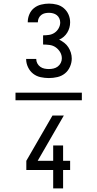

<svg xmlns="http://www.w3.org/2000/svg" viewBox="-20 -875 540 1065"><path d="M251 -442Q228 -442 205 -447Q182 -452 164 -466Q146 -480 135.5 -502Q125 -524 125 -547Q125 -547 125 -547.5Q125 -548 125 -548H181Q181 -548 181 -548Q181 -548 181 -547Q181 -535 187 -523.5Q193 -512 203.5 -504.5Q214 -497 226.5 -494.5Q239 -492 251 -492Q264 -492 277 -495Q290 -498 300.5 -506Q311 -514 317 -526Q323 -538 323 -551Q323 -570 313.5 -586Q304 -602 289 -612.5Q274 -623 255.5 -625.5Q237 -628 219 -628V-679Q236 -679 252.5 -681.5Q269 -684 283 -693.5Q297 -703 305.5 -718.5Q314 -734 314 -750Q314 -762 309 -773Q304 -784 295 -791Q286 -798 274.5 -801Q263 -804 252 -804Q240 -804 229 -801.5Q218 -799 209 -792Q200 -785 195 -774.5Q190 -764 190 -752Q190 -752 190 -751.5Q190 -751 190 -751H134Q134 -752 134 -752.5Q134 -753 134 -753Q134 -775 143 -796Q152 -817 169 -830.5Q186 -844 208 -849.5Q230 -855 252 -855Q274 -855 295.5 -849.5Q317 -844 334 -829.5Q351 -815 360 -794.5Q369 -774 369 -751Q369 -736 365 -721.5Q361 -707 353 -694Q345 -681 333.5 -671Q322 -661 308 -655Q323 -648 336.5 -637.5Q350 -627 359 -613Q368 -599 373 -583Q378 -567 378 -550Q378 -527 368 -504.5Q358 -482 340 -467.5Q322 -453 298.5 -447.5Q275 -442 251 -442ZM275 170V68H126V17L271 -234H334L189 17H275V-68H330V17H369V68H330V170ZM434 -319H66V-361H434Z"/></svg>

Font: Iosevka Term Light
Style: Regular
Weight: 300
Monospace: yes
Designer: Belleve Invis
Foundry: Belleve Invis
Version: Version 9.0.1; ttfautohint (v1.8.3)